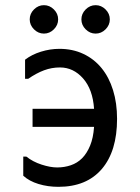

<svg xmlns="http://www.w3.org/2000/svg" viewBox="-20 -726 540 743"><path d="M150 -706Q172 -706 188.5 -689.5Q205 -673 205 -651Q205 -629 188.5 -612.5Q172 -596 150 -596Q128 -596 111.5 -612.5Q95 -629 95 -651Q95 -673 111.5 -689.5Q128 -706 150 -706ZM350 -706Q372 -706 388.5 -689.5Q405 -673 405 -651Q405 -629 388.5 -612.5Q372 -596 350 -596Q328 -596 311.5 -612.5Q295 -629 295 -651Q295 -673 311.5 -689.5Q328 -706 350 -706ZM433 -266Q433 -141 374 -72Q315 -3 206 -3Q165 -3 129 -14Q93 -25 70 -46V-120H82Q107 -100 141 -89Q175 -78 201 -78Q229 -78 254 -86.5Q279 -95 297.5 -113.5Q316 -132 328.5 -162Q341 -192 344 -235H106V-305H344Q339 -380 301.5 -422.5Q264 -465 212 -465Q180 -465 150.5 -454Q121 -443 89 -421H77V-495Q103 -515 138.5 -526Q174 -537 210 -537Q261 -537 302.5 -517.5Q344 -498 373 -462.5Q402 -427 417.5 -377Q433 -327 433 -266Z"/></svg>

Font: D2Coding ligature
Style: Regular
Weight: 400
Monospace: yes
Designer: Yong-Rak Park; Jeong-Hwan Yoon; Sang-Min Lee;
Foundry: NHN Corporation
Version: Version 1.3.2; Build 20180524